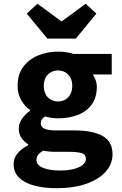

<svg xmlns="http://www.w3.org/2000/svg" viewBox="-20 -780 640 1011"><path d="M276.5 211Q212 211 161.3 197.5Q110.6 184.1 81.2 156.2Q51.8 128.4 51.8 83.9Q51.8 53.5 71.6 28.6Q91.4 3.7 128.9 -15.4V-19.4Q108.5 -32.6 93.7 -52.6Q78.9 -72.7 78.9 -103.7Q78.9 -128.9 95.4 -153.7Q111.8 -178.6 138.4 -196.9V-200.9Q111.2 -219.2 91.9 -252.2Q72.6 -285.3 72.6 -328.3Q72.6 -387.8 102.3 -427.9Q132.1 -468 180.6 -488Q229.2 -508.1 285.2 -508.1Q331.3 -508.1 366.6 -496.1H568.3V-388H468.3Q476.6 -376.7 483.2 -359.4Q489.8 -342.1 489.8 -323.2Q489.8 -266.1 462.7 -229.3Q435.5 -192.6 389.4 -174.7Q343.3 -156.9 285.2 -156.9Q270.6 -156.9 253 -159.2Q235.5 -161.6 216.9 -166.9Q205.4 -158.8 200.1 -151Q194.8 -143.1 194.8 -130.4Q194.8 -111.1 215.2 -102.1Q235.5 -93.2 279.2 -93.2H370.9Q468.5 -93.2 520.5 -63.9Q572.5 -34.7 572.5 32.4Q572.5 83.8 536.2 124.3Q500 164.7 433.7 187.9Q367.5 211 276.5 211ZM285.2 -245.8Q306.1 -245.8 323 -255.1Q339.8 -264.4 350.1 -282.8Q360.4 -301.3 360.4 -328.3Q360.4 -354.4 350.1 -372.3Q339.8 -390.2 323 -399.7Q306.1 -409.1 285.2 -409.1Q265.3 -409.1 248.1 -399.7Q230.9 -390.2 220.8 -372.3Q210.7 -354.4 210.7 -328.3Q210.7 -301.3 220.8 -282.8Q230.9 -264.4 248.1 -255.1Q265.3 -245.8 285.2 -245.8ZM297.7 117.8Q338.1 117.8 368.3 110Q398.4 102.1 415.4 88.4Q432.3 74.7 432.3 57.6Q432.3 33.4 410.2 26.5Q388.2 19.5 345.1 19.5H282.6Q255.8 19.5 238.4 17.9Q221 16.3 207.2 13Q188.3 24.8 180.1 36.3Q171.9 47.7 171.9 61.5Q171.9 89.4 205.9 103.6Q239.9 117.8 297.7 117.8ZM229.3 -576.9 121.1 -708.1 177 -760.4 302.2 -668.3H306.2L431.4 -760.4L487.3 -708.1L379.2 -576.9Z"/></svg>

Font: Source Code Pro ExtraLight
Style: Regular
Weight: 200
Monospace: yes
Designer: Paul D. Hunt, Teo Tuominen
Foundry: Adobe
Version: Version 1.026;hotconv 1.1.0;makeotfexe 2.6.0